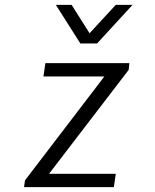

<svg xmlns="http://www.w3.org/2000/svg" viewBox="-20 -771 640 791"><path d="M79 0 83 -28 410 -456H159L167 -511H513L510 -483L182 -55H457L449 0ZM526 -751 380 -592H311L210 -751H275L349 -634L457 -751Z"/></svg>

Font: Chivo Mono Medium ExtraLight
Style: Italic
Weight: 250
Italic angle: -8.05°
Monospace: yes
Version: Version 1.008